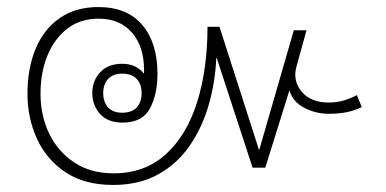

<svg xmlns="http://www.w3.org/2000/svg" viewBox="-20 -554 1095 545"><path d="M301 -29Q220 -29 166 -65Q112 -101 85 -160Q58 -219 58 -288Q58 -361 81.5 -416.5Q105 -472 150 -503Q195 -534 259 -534Q341 -534 384 -483Q427 -432 427 -345Q427 -286 405.5 -246Q384 -206 328 -206Q286 -206 264 -230.5Q242 -255 242 -290Q242 -325 264.5 -349Q287 -373 327 -373Q347 -373 363 -365.5Q379 -358 388 -345Q389 -348 389 -354Q389 -422 354.5 -461.5Q320 -501 260 -501Q208 -501 171.5 -473Q135 -445 115 -397Q95 -349 95 -288Q95 -226 119.5 -175Q144 -124 190.5 -93Q237 -62 303 -62Q391 -62 450.5 -116Q510 -170 539.5 -264Q569 -358 569 -478H603L715 -129H716L814 -468H850L821 -363Q811 -324 836.5 -293.5Q862 -263 913 -263Q937 -263 956.5 -269Q976 -275 993 -284L1007 -250Q986 -240 964 -235.5Q942 -231 913 -231Q877 -231 844.5 -247.5Q812 -264 802 -296H801L733 -78H697L595 -390H594Q591 -321 572.5 -256.5Q554 -192 518.5 -140.5Q483 -89 429 -59Q375 -29 301 -29ZM327 -234Q354 -234 368 -249Q382 -264 382 -290Q382 -315 368 -330Q354 -345 327 -345Q301 -345 287 -330Q273 -315 273 -290Q273 -264 287 -249Q301 -234 327 -234Z"/></svg>

Font: Noto Sans Thai Looped ExtLight
Style: Regular
Weight: 200
Designer: Sasikarn Vongin, Ben Mitchell
Foundry: The Fontpad Ltd
Version: Version 1.00